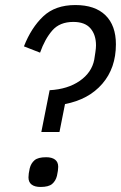

<svg xmlns="http://www.w3.org/2000/svg" viewBox="-20 -730 480 762"><path d="M144 -206 177 -372Q249 -376 296.5 -409Q344 -442 354 -493Q356 -506 358.5 -522.5Q361 -539 361 -550Q361 -592 339 -617.5Q317 -643 271 -643Q217 -643 187.5 -609Q158 -575 139 -521L75 -546Q104 -620 151.5 -665Q199 -710 279 -710Q357 -710 398.5 -669.5Q440 -629 440 -554Q440 -460 386 -397.5Q332 -335 238 -317L216 -206ZM141 12Q118 12 105.5 2.5Q93 -7 93 -26Q93 -40 98 -62Q103 -82 117 -94Q131 -106 163 -106Q186 -106 198.5 -96.5Q211 -87 211 -68Q211 -54 206 -32Q201 -12 187 0Q173 12 141 12Z"/></svg>

Font: IBM Plex Sans Cond
Style: Italic
Weight: 400
Width: 3
Italic angle: -11°
Designer: Mike Abbink, Paul van der Laan, Pieter van Rosmalen
Foundry: Bold Monday
Version: Version 1.3